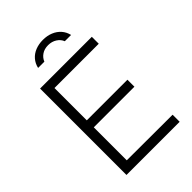

<svg xmlns="http://www.w3.org/2000/svg" viewBox="-262 -1026 1136 1136"><g transform="rotate(-45 306.0 -457.5)"><path d="M103.5 0V-723H536.5V-665H166V-394.5H506V-336H166V-60L548.5 -59V0ZM457.5 -817.5Q450.5 -847.5 431.5 -869.2Q412.5 -891 383.5 -903Q354.5 -915 318.5 -915Q284.5 -915 255.8 -903.8Q227 -892.5 207.8 -870.5Q188.5 -848.5 181.5 -817.5H234Q243 -841 265 -856Q287 -871 318.5 -871Q349.5 -871 372.8 -856Q396 -841 405 -817.5Z"/></g></svg>

Font: Public Sans Thin ExtraLight
Style: Regular
Weight: 250
Version: Version 1.007